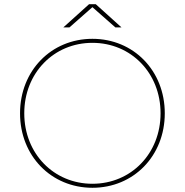

<svg xmlns="http://www.w3.org/2000/svg" viewBox="-20 -887 876 910"><path d="M418 3C613 3 761 -148 761 -350C761 -552 613 -703 418 -703C223 -703 75 -552 75 -350C75 -148 223 3 418 3ZM418 -16C235 -16 95 -159 95 -350C95 -541 235 -684 418 -684C601 -684 741 -541 741 -350C741 -159 601 -16 418 -16ZM280 -757H309L418 -853L527 -757H556L434 -867H402Z"/></svg>

Font: Chess Sans Thin
Style: Regular
Weight: 100
Designer: Wolf Bōese
Foundry: Wolf Bōese
Version: Version 7.223;Glyphs 3.3 (3306)